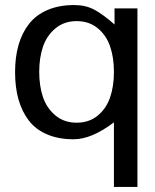

<svg xmlns="http://www.w3.org/2000/svg" viewBox="-20 -533 609 753"><path d="M280.8 -51.8Q328.6 -51.8 362.3 -78.9Q396 -106 411.4 -149.9Q426.8 -193.8 426.8 -251Q426.8 -308.1 411.4 -352.1Q396 -396 362.3 -423.1Q328.6 -450.2 280.8 -450.2Q231.4 -450.2 197.3 -421.6Q163.1 -393.1 148.4 -349.4Q133.8 -305.7 133.8 -251Q133.8 -196.3 148.4 -152.6Q163.1 -108.9 197.3 -80.3Q231.4 -51.8 280.8 -51.8ZM519 200.2H426.8V-53.2Q339.4 13.2 269 13.2Q209.5 13.2 164.8 -5.9Q120.1 -24.9 93 -60.3Q65.9 -95.7 52.5 -143.1Q39.1 -190.4 39.1 -250Q39.1 -309.1 52.7 -356.7Q66.4 -404.3 94 -439.5Q121.6 -474.6 166.5 -493.9Q211.4 -513.2 271 -513.2Q314.9 -513.2 348.4 -495.8Q381.8 -478.5 429.2 -437V-500H519Z"/></svg>

Font: Perun
Style: Regular
Weight: 400
Version: Version 1.0000